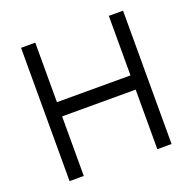

<svg xmlns="http://www.w3.org/2000/svg" viewBox="-131 -882 1018 1015"><g transform="rotate(-20 378.0 -375.0)"><path d="M585 -750H665V0H585V-335H171.2V0H91.2V-750H171.2V-415H585Z"/></g></svg>

Font: Now Alt
Style: Regular
Weight: 400
Designer: Alfredo Marco Pradil
Foundry: Alfredo Marco Pradil
Version: Version 1.002;PS 001.002;hotconv 1.0.88;makeotf.lib2.5.64775